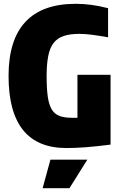

<svg xmlns="http://www.w3.org/2000/svg" viewBox="-20 -769 636 1009"><path d="M245 70H439L345 220H204ZM329 9Q25 9 25 -370Q25 -559 113.5 -654Q202 -749 378 -749Q418 -749 459.5 -743.5Q501 -738 548 -726V-573Q497 -582 461.5 -586.5Q426 -591 397 -591Q348 -591 315 -580Q282 -569 262 -543.5Q242 -518 233.5 -475Q225 -432 225 -369Q225 -304 231 -261.5Q237 -219 252 -194Q267 -169 293 -159.5Q319 -150 358 -150H387V-376H561V-9Q482 1 428.5 5Q375 9 329 9Z"/></svg>

Font: Encode Sans Compressed
Style: Black
Weight: 900
Designer: Pablo Impallari, Andres Torresi
Foundry: Pablo Impallari, Andres Torresi
Version: Version 1.000; ttfautohint (v1.00) -l 8 -r 50 -G 200 -x 14 -